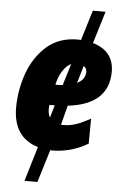

<svg xmlns="http://www.w3.org/2000/svg" viewBox="-60 -758 626 977"><g transform="rotate(5 253.5 -269.5)"><path d="M288 -436 254 -325Q244 -324 226 -324H217Q225 -363 244 -393.5Q263 -424 288 -436ZM352 -431Q368 -423 368 -402Q368 -386 359 -370.5Q350 -355 326 -343ZM194 -198Q194 -209 196 -219H223L204 -155Q194 -173 194 -198ZM169 177 220 10Q221 10 223.5 10.5Q226 11 227 11Q326 11 412 -40L413 -168Q372 -145 340.5 -134Q309 -123 272 -123Q269 -123 266.5 -123.5Q264 -124 263 -124L289 -223Q496 -247 497 -414Q497 -520 389 -552L439 -716H374L327 -562Q323 -562 319 -562.5Q315 -563 311 -563Q214 -563 151 -506.5Q88 -450 58 -364.5Q28 -279 28 -191Q28 -39 156 0L103 177Z"/></g></svg>

Font: Noto Sans Display SemiCondensed Black
Style: Italic
Weight: 900
Width: 4
Designer: Monotype Design team
Foundry: Monotype Imaging Inc.
Version: 1.000